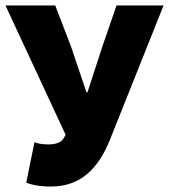

<svg xmlns="http://www.w3.org/2000/svg" viewBox="-20 -670 618 702"><path d="M166 12C275 12 339 -53 382 -159L578 -650H406L354 -499L300 -333H296L240 -499L182 -650H0L220 -177L212 -163C202 -148 181 -142 158 -142C129 -142 118 -146 106 -150L76 -2C96 6 125 12 166 12Z"/></svg>

Font: Source Sans Pro Black
Style: Regular
Weight: 900
Designer: Paul D. Hunt
Foundry: Adobe Systems Incorporated
Version: Version 3.006;hotconv 1.0.111;makeotfexe 2.5.65597